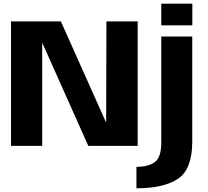

<svg xmlns="http://www.w3.org/2000/svg" viewBox="-20 -791 1129 1041"><path d="M39.7 0H208.8V-554.5H211.1L458.8 0H726.4V-675H557L555.6 -129.3H554.1L310 -675H39.7ZM719.7 229.9Q868 229.9 945.2 178.2Q1022.4 126.6 1022.4 -24.1V-593H854.4V-17.5Q854.4 61.7 819.4 87.7Q784.3 113.6 719.7 113.6ZM854.4 -771V-653.7H1022.7V-771Z"/></svg>

Font: Anybody Thin
Style: Regular
Weight: 100
Designer: Tyler Finck
Foundry: Etcetera Type Company
Version: Version 1.114;gftools[0.9.25]